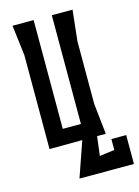

<svg xmlns="http://www.w3.org/2000/svg" viewBox="-128 -740 723 1001"><g transform="rotate(-15 233.5 -240.0)"><path d="M387 93 309 103 306 105 319 0H366L348 -166V-504L366 -670H254V-83H156V-670H42L62 -506V1L239 0L173 190H467V34H387Z"/></g></svg>

Font: BackOut Medium
Style: Regular
Weight: 500
Designer: Frank Adebiaye
Foundry: Velvetyne Type Foundry
Version: Version 2.000;hotconv 1.0.109;makeotfexe 2.5.65596